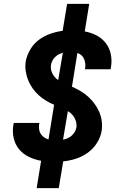

<svg xmlns="http://www.w3.org/2000/svg" viewBox="-20 -863 640 990"><path d="M169 107 192 -34Q158 -40 128.5 -54.5Q99 -69 78.5 -93.5Q58 -118 50.5 -151Q43 -184 49 -219L51 -229H183L182 -224Q180 -211 181.5 -197.5Q183 -184 189.5 -173.5Q196 -163 206.5 -155.5Q217 -148 230 -144L259 -323Q237 -332 216.5 -344.5Q196 -357 178.5 -373Q161 -389 147.5 -408.5Q134 -428 125 -450Q116 -472 112.5 -497Q109 -522 113 -548Q119 -579 136.5 -608.5Q154 -638 181 -658Q208 -678 240 -689Q272 -700 303 -704L326 -843H440L417 -701Q450 -695 478.5 -680Q507 -665 526 -640Q545 -615 551.5 -582.5Q558 -550 552 -516L550 -506H418L419 -511Q421 -523 419.5 -535.5Q418 -548 413.5 -559Q409 -570 400 -578Q391 -586 379 -590L351 -416Q374 -406 395 -393.5Q416 -381 434 -365Q452 -349 466.5 -329.5Q481 -310 491 -287.5Q501 -265 504.5 -239.5Q508 -214 504 -188Q499 -156 480 -126Q461 -96 432.5 -75.5Q404 -55 371 -44.5Q338 -34 306 -31L283 107ZM280 -450 304 -591Q293 -588 282.5 -582.5Q272 -577 264 -569Q256 -561 250.5 -550.5Q245 -540 243 -530Q241 -517 243 -505.5Q245 -494 250.5 -483.5Q256 -473 263.5 -464.5Q271 -456 280 -450ZM305 -143Q317 -145 329 -150.5Q341 -156 350 -164Q359 -172 365.5 -183Q372 -194 374 -206Q376 -219 373 -232Q370 -245 364 -255.5Q358 -266 349.5 -275Q341 -284 330 -290Z"/></svg>

Font: Iosevka Extrabold Extended
Style: Italic
Weight: 800
Width: 7
Italic angle: -9°
Monospace: yes
Designer: Belleve Invis
Foundry: Belleve Invis
Version: Version 32.5.0; ttfautohint (v1.8.4)